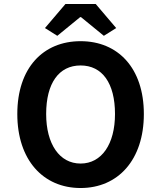

<svg xmlns="http://www.w3.org/2000/svg" viewBox="-20 -931 810 965"><path d="M461 -911H309L206 -790L268 -751L383 -845H387L502 -751L564 -790ZM385 14C573 14 703 -127 703 -358C703 -589 573 -724 385 -724C197 -724 67 -590 67 -358C67 -127 197 14 385 14ZM385 -109C279 -109 212 -207 212 -358C212 -513 276 -602 385 -602C494 -602 558 -513 558 -358C558 -207 491 -109 385 -109Z"/></svg>

Font: Spoqa Han Sans Neo Bold
Style: Bold
Weight: 700
Designer: [Spoqa Han Sans Neo] Dong-huui Kim  Younghwa Kang  Yujin Lee  [Noto Sans] Ryoko NISHIZUKA  (kana & ideographs); Paul D. 
Foundry: Spoqa (http://www.spoqa-han-sans.com)
Version: Version 1.100;hotconv 1.0.109;makeotfexe 2.5.65596